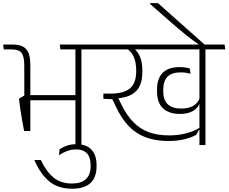

<svg xmlns="http://www.w3.org/2000/svg" viewBox="-37 -906 1427 1199"><path d="M471.5 -607.5H434V0H471.5ZM371 -597.5H595.5L591.5 -628H367ZM340 -597.5H545L541.5 -628H336.5ZM127.5 -280H450.5V-312H127.5ZM113.5 -88H152.5V-309.5H115L81.5 -289.5Q86 -250 90.8 -218.5Q95.5 -187 101 -156Q106.5 -125 113.5 -88ZM115 -258H152.5V-501.5Q152 -546.5 141.5 -574.2Q131 -602 106.2 -615Q81.5 -628 39 -628H-17L-13.5 -597.5H34.5Q81 -597.5 97.5 -576Q114 -554.5 114.5 -500Z M218 93H177.5Q214.5 180 270 226.2Q325.5 272.5 413.5 272.5Q490 272.5 528 237Q566 201.5 566 132.5V125Q566 63 534.5 28.8Q503 -5.5 440 -5.5Q408 -5.5 382.2 3Q356.5 11.5 335 26L331.5 63Q356 46.5 382.8 36.8Q409.5 27 438 27Q483.5 27 506.2 52Q529 77 529 125.5V132Q529 185.5 499.5 212.8Q470 240 412 240Q343 240 297 202.2Q251 164.5 218 93Z M1246 -607.5H1208.5V0H1246ZM1145.5 -597.5H1370L1365.5 -628H1141.5ZM566.5 -597.5H1319.5L1315.5 -628H562.5ZM852 -462.5Q852 -514.5 838 -549.8Q824 -585 796.5 -605.5H752Q784.5 -583 799 -549.2Q813.5 -515.5 813.5 -465.5V-460.5Q813.5 -386.5 774.5 -354Q735.5 -321.5 652 -321.5H608.5L637 -290.5H664.5Q728.5 -291 770 -308.2Q811.5 -325.5 831.8 -362.2Q852 -399 852 -457.5ZM1188 -64 1211.5 -103.5V-109Q1170.5 -84.5 1121.8 -72.5Q1073 -60.5 1019 -60.5Q946.5 -60.5 891.8 -80.8Q837 -101 795.2 -143.8Q753.5 -186.5 720.5 -254.5L697 -303L608.5 -321.5V-289L664.5 -286.5L686 -241.5Q720.5 -167 766 -119.2Q811.5 -71.5 872.5 -48.5Q933.5 -25.5 1017 -25.5Q1070 -25.5 1114.2 -36.2Q1158.5 -47 1188 -64ZM1087 -194.5Q1136 -194.5 1167 -212.5Q1198 -230.5 1209 -259H1213L1210.5 -295Q1198.5 -261 1168.8 -244.5Q1139 -228 1095 -228Q1039.5 -228 1011 -254.5Q982.5 -281 982.5 -337V-346Q982.5 -400.5 1009.5 -427.2Q1036.5 -454 1090.5 -454Q1107 -454 1121.5 -452Q1136 -450 1152.5 -445L1148.5 -478Q1134.5 -482.5 1118.2 -484.8Q1102 -487 1084 -487Q1014 -487 978.8 -451.2Q943.5 -415.5 943.5 -346V-335.5Q943.5 -264.5 981 -229.5Q1018.5 -194.5 1087 -194.5Z M900 -886.5V-881.5L1035.5 -762.5Q1058 -743 1078.8 -725.5Q1099.5 -708 1119.8 -691.5Q1140 -675 1161 -659.2Q1182 -643.5 1205 -627.5V-620.5H1242.5V-626Q1225.5 -641 1196.5 -667Q1167.5 -693 1132.2 -724Q1097 -755 1061.8 -786.5Q1026.5 -818 996.8 -844.5Q967 -871 949.5 -886.5Z"/></svg>

Font: Anek Devanagari ExtraLight
Style: Regular
Weight: 250
Designer: Kailash Malviya (Devanagari) & Yesha Goshar (Latin)
Foundry: Ek Type
Version: Version 1.003